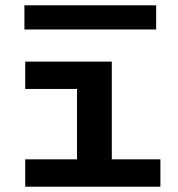

<svg xmlns="http://www.w3.org/2000/svg" viewBox="-20 -703 671 723"><path d="M270 -33V-471H401V-33ZM75 0V-103H584V0ZM75 -368V-471H366V-368ZM568 -683V-592H72V-683Z"/></svg>

Font: BioRhyme Expanded SemiBold
Style: Regular
Weight: 600
Width: 7
Designer: Aoife Mooney
Foundry: Aoife Mooney Type
Version: Version 1.600;gftools[0.9.33]